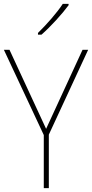

<svg xmlns="http://www.w3.org/2000/svg" viewBox="-20 -971 475 991"><path d="M334 -944V-951H304C274 -905 221 -845 176 -801V-792H194C242 -834 300 -898 334 -944ZM218 -306 29 -714H0L206 -274V0H232V-276L435 -714H406Z"/></svg>

Font: Noto Sans Devanagari SemiCondensed Thin
Style: Regular
Weight: 100
Width: 4
Designer: Jelle Bosma - Monotype Design Team
Foundry: Monotype Imaging Inc.
Version: Version 2.004